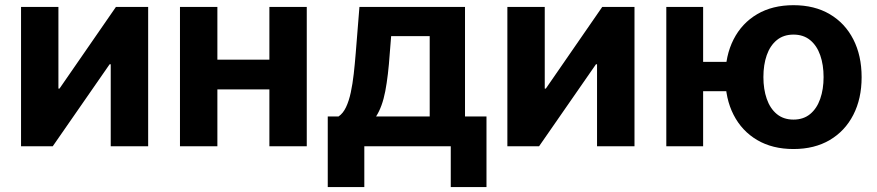

<svg xmlns="http://www.w3.org/2000/svg" viewBox="-20 -573 3435 752"><path d="M560.3 0H413.7V-321.3H409.4L186.5 0H62.4V-545.9H208.8V-226H213L434.1 -545.9H560.3Z M1075.7 -339.3V-222.9H790.3V-339.3ZM831.4 -545.9V0H684.9V-545.9ZM1181.5 -545.9V0H1035.1V-545.9Z M1263.7 159.6V-116.9H1306Q1323.6 -128.7 1335.2 -153.1Q1346.7 -177.4 1353.9 -210.9Q1361.1 -244.4 1365.5 -283.7Q1369.9 -323.1 1373.2 -364.2L1387.8 -545.9H1801.3V-116.9H1885.4V159.6H1745.5V0H1406.9V159.6ZM1453 -116.9H1663V-431.6H1512L1506.6 -364.2Q1500.6 -276.5 1489 -215.8Q1477.4 -155 1453 -116.9Z M2465.1 0H2318.4V-321.3H2314.2L2091.3 0H1967.2V-545.9H2113.6V-226H2117.8L2338.8 -545.9H2465.1Z M2589.7 0V-545.9H2733.9V0ZM2693.5 -215.7V-330.8H2865.3V-215.7ZM3087.8 10.7Q3005.4 10.7 2945.5 -24.6Q2885.6 -59.9 2853.2 -123.3Q2820.8 -186.6 2820.8 -270.6Q2820.8 -355.2 2853.2 -418.7Q2885.6 -482.2 2945.5 -517.4Q3005.4 -552.7 3087.8 -552.7Q3170.1 -552.7 3230 -517.4Q3289.8 -482.2 3322.2 -418.7Q3354.7 -355.2 3354.7 -270.6Q3354.7 -186.6 3322.2 -123.3Q3289.8 -59.9 3230 -24.6Q3170.1 10.7 3087.8 10.7ZM3087.8 -104.6Q3126.8 -104.6 3153.1 -126.3Q3179.4 -148.1 3192.5 -185.8Q3205.7 -223.5 3205.7 -271.1Q3205.7 -319.2 3192.5 -356.8Q3179.4 -394.3 3153.1 -415.9Q3126.8 -437.5 3087.8 -437.5Q3048.8 -437.5 3022.5 -415.9Q2996.2 -394.3 2983.1 -356.9Q2970 -319.5 2970 -271.1Q2970 -223.5 2983.1 -185.8Q2996.2 -148.1 3022.5 -126.3Q3048.8 -104.6 3087.8 -104.6Z"/></svg>

Font: Adwaita Sans
Style: Regular
Weight: 400
Designer: Rasmus Andersson
Foundry: rsms
Version: Version 4.001;git-9221beed3